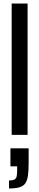

<svg xmlns="http://www.w3.org/2000/svg" viewBox="-20 -763 221 1086"><path d="M46 0V-743H136V0ZM31 303V258Q51 258 61.5 252.5Q72 247 74.5 233.5Q77 220 77 198V178H39V76H142V160Q142 203 138 230.5Q134 258 123 274Q112 290 89.5 296.5Q67 303 31 303Z"/></svg>

Font: Saira ExtraCondensed SemiBold
Style: Regular
Weight: 600
Width: 2
Designer: Hector Gatti with collaboration of the Omnibus-Type team
Foundry: Omnibus-Type
Version: Version 1.101